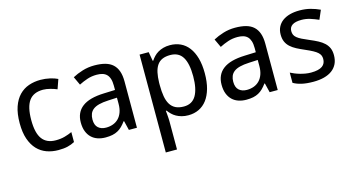

<svg xmlns="http://www.w3.org/2000/svg" viewBox="-83 -889 2727 1471"><g transform="rotate(-15 1281.0 -153.0)"><path d="M290 9.8Q240.7 9.8 197.8 -5.6Q154.8 -21 123 -54.4Q91.3 -87.9 73.2 -139.9Q55.2 -191.9 55.2 -265.1Q55.2 -341.8 73.7 -395.3Q92.3 -448.7 124.8 -482.2Q157.2 -515.6 200.7 -530.8Q244.1 -545.9 293.9 -545.9Q332 -545.9 368.4 -537.6Q404.8 -529.3 429.2 -517.1L402.8 -441.9Q391.6 -446.8 377.9 -451.4Q364.3 -456.1 349.6 -459.7Q335 -463.4 320.8 -465.6Q306.6 -467.8 293.9 -467.8Q217.3 -467.8 182.1 -418.7Q147 -369.6 147 -266.1Q147 -163.1 182.4 -115.5Q217.8 -67.9 290 -67.9Q329.6 -67.9 361.6 -76.9Q393.6 -85.9 419.9 -98.1V-19Q393.6 -4.9 363.5 2.4Q333.5 9.8 290 9.8Z M850.1 0 832 -74.2H828.1Q812 -52.2 795.9 -36.4Q779.8 -20.5 760.7 -10.3Q741.7 0 718.3 4.9Q694.8 9.8 664.1 9.8Q630.4 9.8 602.1 0.2Q573.7 -9.3 553 -29.1Q532.2 -48.8 520.5 -78.9Q508.8 -108.9 508.8 -149.9Q508.8 -230 565.2 -272.9Q621.6 -315.9 736.8 -319.8L826.7 -323.2V-356.9Q826.7 -389.6 819.6 -411.6Q812.5 -433.6 799.1 -447Q785.6 -460.4 765.9 -466.3Q746.1 -472.2 720.7 -472.2Q680.2 -472.2 645.3 -460.4Q610.4 -448.7 578.1 -432.1L546.9 -499Q583 -518.6 627.4 -532.2Q671.9 -545.9 720.7 -545.9Q770.5 -545.9 806.9 -535.9Q843.3 -525.9 866.9 -504.2Q890.6 -482.4 902.3 -448.7Q914.1 -415 914.1 -367.2V0ZM687 -62Q716.8 -62 742.2 -71.3Q767.6 -80.6 786.1 -99.4Q804.7 -118.2 815.2 -146.7Q825.7 -175.3 825.7 -213.9V-262.2L755.9 -258.8Q711.9 -256.8 682.1 -249Q652.3 -241.2 634.5 -227.3Q616.7 -213.4 608.9 -193.6Q601.1 -173.8 601.1 -148.9Q601.1 -104 624.8 -83Q648.4 -62 687 -62Z M1320.8 9.8Q1292 9.8 1268.6 3.4Q1245.1 -2.9 1226.3 -13.4Q1207.5 -23.9 1193.1 -38.1Q1178.7 -52.2 1167.5 -67.9H1161.6Q1163.1 -51.3 1164.6 -36.1Q1165.5 -23.4 1166.5 -10Q1167.5 3.4 1167.5 11.2V240.2H1078.6V-536.1H1150.9L1163.6 -463.9H1167.5Q1178.7 -481 1192.9 -495.8Q1207 -510.7 1225.8 -521.7Q1244.6 -532.7 1268.1 -539.3Q1291.5 -545.9 1320.8 -545.9Q1366.7 -545.9 1404.3 -528.3Q1441.9 -510.7 1468.5 -475.8Q1495.1 -440.9 1509.8 -389.2Q1524.4 -337.4 1524.4 -269Q1524.4 -200.2 1509.8 -148.2Q1495.1 -96.2 1468.5 -61Q1441.9 -25.9 1404.3 -8.1Q1366.7 9.8 1320.8 9.8ZM1303.7 -472.2Q1266.6 -472.2 1241 -460.9Q1215.3 -449.7 1199.5 -426.8Q1183.6 -403.8 1176 -369.6Q1168.5 -335.4 1167.5 -289.1V-269Q1167.5 -219.7 1174.1 -181.4Q1180.7 -143.1 1196.5 -116.9Q1212.4 -90.8 1238.8 -77.4Q1265.1 -64 1304.7 -64Q1370.6 -64 1401.6 -117.2Q1432.6 -170.4 1432.6 -270Q1432.6 -371.6 1401.6 -421.9Q1370.6 -472.2 1303.7 -472.2Z M1966.8 0 1948.7 -74.2H1944.8Q1928.7 -52.2 1912.6 -36.4Q1896.5 -20.5 1877.4 -10.3Q1858.4 0 1835 4.9Q1811.5 9.8 1780.8 9.8Q1747.1 9.8 1718.8 0.2Q1690.4 -9.3 1669.7 -29.1Q1648.9 -48.8 1637.2 -78.9Q1625.5 -108.9 1625.5 -149.9Q1625.5 -230 1681.9 -272.9Q1738.3 -315.9 1853.5 -319.8L1943.4 -323.2V-356.9Q1943.4 -389.6 1936.3 -411.6Q1929.2 -433.6 1915.8 -447Q1902.3 -460.4 1882.6 -466.3Q1862.8 -472.2 1837.4 -472.2Q1796.9 -472.2 1762 -460.4Q1727.1 -448.7 1694.8 -432.1L1663.6 -499Q1699.7 -518.6 1744.1 -532.2Q1788.6 -545.9 1837.4 -545.9Q1887.2 -545.9 1923.6 -535.9Q1960 -525.9 1983.6 -504.2Q2007.3 -482.4 2019 -448.7Q2030.8 -415 2030.8 -367.2V0ZM1803.7 -62Q1833.5 -62 1858.9 -71.3Q1884.3 -80.6 1902.8 -99.4Q1921.4 -118.2 1931.9 -146.7Q1942.4 -175.3 1942.4 -213.9V-262.2L1872.6 -258.8Q1828.6 -256.8 1798.8 -249Q1769 -241.2 1751.2 -227.3Q1733.4 -213.4 1725.6 -193.6Q1717.8 -173.8 1717.8 -148.9Q1717.8 -104 1741.5 -83Q1765.1 -62 1803.7 -62Z M2516.1 -147Q2516.1 -107.9 2502 -78.6Q2487.8 -49.3 2461.2 -29.5Q2434.6 -9.8 2397 0Q2359.4 9.8 2312.5 9.8Q2259.3 9.8 2221.2 1.2Q2183.1 -7.3 2154.3 -23.9V-105Q2169.4 -97.2 2188 -89.6Q2206.5 -82 2227.1 -76.2Q2247.6 -70.3 2269.3 -66.7Q2291 -63 2312.5 -63Q2344.2 -63 2366.5 -68.4Q2388.7 -73.7 2402.6 -83.7Q2416.5 -93.8 2422.9 -108.2Q2429.2 -122.6 2429.2 -140.1Q2429.2 -155.3 2424.3 -167.5Q2419.4 -179.7 2406.5 -191.7Q2393.6 -203.6 2371.1 -215.8Q2348.6 -228 2313.5 -243.2Q2278.3 -258.3 2250.2 -272.9Q2222.2 -287.6 2202.6 -305.7Q2183.1 -323.7 2172.6 -347.4Q2162.1 -371.1 2162.1 -403.8Q2162.1 -438 2175.5 -464.6Q2189 -491.2 2213.4 -509.3Q2237.8 -527.3 2272 -536.6Q2306.2 -545.9 2348.1 -545.9Q2395.5 -545.9 2434.8 -535.6Q2474.1 -525.4 2509.3 -508.8L2478.5 -437Q2446.8 -451.2 2413.3 -461.7Q2379.9 -472.2 2345.2 -472.2Q2295.4 -472.2 2271.5 -455.8Q2247.6 -439.5 2247.6 -409.2Q2247.6 -392.1 2253.2 -379.4Q2258.8 -366.7 2272.5 -355.5Q2286.1 -344.2 2309.1 -332.8Q2332 -321.3 2366.2 -307.1Q2401.4 -292.5 2429 -277.8Q2456.5 -263.2 2476.1 -244.9Q2495.6 -226.6 2505.9 -203.1Q2516.1 -179.7 2516.1 -147Z"/></g></svg>

Font: Droid Sans
Style: Regular
Weight: 400
Foundry: Ascender Corporation
Version: Version 1.00 build 114